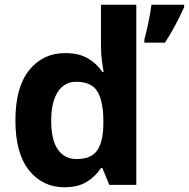

<svg xmlns="http://www.w3.org/2000/svg" viewBox="-20 -780 797 810"><path d="M251 10Q160 10 102.5 -61.5Q45 -133 45 -272Q45 -412 103 -484Q161 -556 255 -556Q314 -556 352 -533Q390 -510 412 -476H417Q414 -492 410 -522.5Q406 -553 406 -585V-760H555V0H441L412 -71H406Q384 -37 347 -13.5Q310 10 251 10ZM303 -109Q365 -109 390 -145.5Q415 -182 416 -255V-271Q416 -351 391.5 -393Q367 -435 301 -435Q252 -435 224 -392.5Q196 -350 196 -270Q196 -190 224 -149.5Q252 -109 303 -109ZM757 -750Q742 -717 722 -678.5Q702 -640 676 -600H589V-613Q597 -642 606 -685Q615 -728 619 -760H757Z"/></svg>

Font: Noto Sans Vithkuqi
Style: Bold
Weight: 700
Version: Version 1.001; ttfautohint (v1.8.4.7-5d5b)